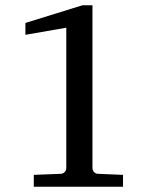

<svg xmlns="http://www.w3.org/2000/svg" viewBox="-20 -707 603 727"><path d="M107.9 0V-44.9L209 -48.8Q218.3 -48.8 224.6 -55.4Q231 -62 231 -70.8V-602.1L76.2 -575.2V-620.1L292 -687H330.1V-70.8Q330.1 -62 336.4 -55.4Q342.8 -48.8 352.1 -48.8L445.8 -44.9V0Z"/></svg>

Font: BabelStone Ogham Pictish
Style: Bold
Weight: 700
Designer: Andrew West
Foundry: BabelStone
Version: Version 1.02 March 14, 2022